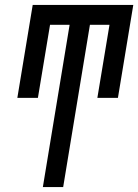

<svg xmlns="http://www.w3.org/2000/svg" viewBox="-20 -755 558 775"><path d="M153 0 261 -655H182L133 -360H50L112 -735H518L456 -360H373L422 -655H343L235 0Z"/></svg>

Font: Iosevka Term Curly Medium
Style: Italic
Weight: 500
Italic angle: -9°
Designer: Belleve Invis
Foundry: Belleve Invis
Version: Version 32.3.0